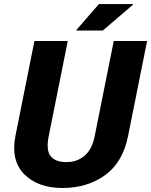

<svg xmlns="http://www.w3.org/2000/svg" viewBox="-20 -912 742 942"><path d="M287.1 10.3Q165 10.3 98.6 -57.6Q32.2 -125.5 55.7 -245.1L148.9 -710.9H312.5L219.2 -245.1Q205.1 -175.3 228.5 -146Q252 -116.7 305.2 -116.7Q358.9 -116.7 395.5 -148.4Q432.1 -180.2 444.8 -245.1L538.1 -710.9H701.7L608.4 -245.1Q582.5 -115.2 495.6 -52.7Q409.2 9.8 287.1 10.3ZM465.3 -892.1H631.8L632.8 -889.2L484.4 -762.2H355.5L354.5 -764.6Z"/></svg>

Font: Roboto-BlackItalic
Style: Italic
Weight: 900
Italic angle: -12°
Designer: Google
Version: Version 1.100141; 2013